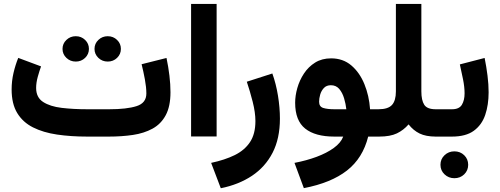

<svg xmlns="http://www.w3.org/2000/svg" viewBox="-20 -705 2582 991"><path d="M542.5 0H429.7Q345.2 0 274.2 -10.5Q203.1 -21 150.6 -47.4Q98.1 -73.7 69.1 -121.3Q40 -168.9 40 -243.2Q40 -287.1 49.8 -328.9Q59.6 -370.6 74.2 -406.2L191.9 -362.3Q183.6 -339.4 175 -308.8Q166.5 -278.3 166.5 -251Q166.5 -202.1 202.6 -178.7Q238.8 -155.3 298.6 -148.2Q358.4 -141.1 429.7 -141.1H543.9Q634.3 -141.1 684.8 -157.2Q735.4 -173.3 735.4 -222.2Q735.4 -254.4 727.8 -295.4Q720.2 -336.4 710.9 -373.5L839.4 -405.8Q849.1 -359.9 854.5 -314.7Q859.9 -269.5 859.9 -229Q859.9 -155.8 835.4 -110.4Q811 -64.9 767.3 -41Q723.6 -17.1 666 -8.5Q608.4 0 542.5 0ZM467.8 -452.6Q467.8 -480 487.8 -499Q507.8 -518.1 536.1 -518.1Q564.5 -518.1 584.2 -499Q604 -480 604 -452.6Q604 -425.3 584.2 -406.2Q564.5 -387.2 536.1 -387.2Q507.8 -387.2 487.8 -406.2Q467.8 -425.3 467.8 -452.6ZM302.7 -452.6Q302.7 -480 322.8 -499Q342.8 -518.1 371.1 -518.1Q399.4 -518.1 419.2 -499Q439 -480 439 -452.6Q439 -425.3 419.2 -406.2Q399.4 -387.2 371.1 -387.2Q342.8 -387.2 322.8 -406.2Q302.7 -425.3 302.7 -452.6Z M1098.1 -684.6V-0.5H966.3V-684.6Z M1119.6 266.6 1069.8 135.7Q1140.6 120.6 1191.7 95.5Q1242.7 70.3 1270.5 28.3Q1298.3 -13.7 1298.3 -80.1Q1298.3 -124.5 1284.2 -179.9Q1270 -235.4 1253.9 -283.2L1385.7 -325.7Q1404.8 -272.5 1414.8 -210.9Q1424.8 -149.4 1424.8 -92.8Q1424.8 9.8 1387 83.3Q1349.1 156.7 1280.5 202.4Q1211.9 248 1119.6 266.6Z M1689 -403.8Q1750.5 -403.8 1793.5 -367.2Q1836.4 -330.6 1860.8 -270.8Q1885.3 -210.9 1890.1 -141.1H1926.8V0H1880.4Q1852.5 111.3 1771 175Q1689.5 238.8 1548.3 266.1L1500 135.7Q1561.5 124 1614 104.5Q1666.5 85 1702.9 58.6Q1739.3 32.2 1751.5 0H1705.6Q1606.9 0 1555.2 -41.3Q1503.4 -82.5 1503.4 -174.8Q1503.4 -210.9 1514.6 -250.7Q1525.9 -290.5 1548.8 -325.4Q1571.8 -360.4 1606.7 -382.1Q1641.6 -403.8 1689 -403.8ZM1705.1 -141.1H1767.6Q1764.6 -168.5 1756.1 -197.3Q1747.6 -226.1 1731.2 -245.6Q1714.8 -265.1 1688 -265.1Q1665 -265.1 1651.6 -250.7Q1638.2 -236.3 1632.6 -216.6Q1627 -196.8 1627 -180.2Q1627 -154.3 1648.7 -147.7Q1670.4 -141.1 1705.1 -141.1Z M2023.4 -233.4V-684.6H2154.8V-233.4Q2154.8 -187.5 2169.7 -164.3Q2184.6 -141.1 2229 -141.1H2244.6V0H2230Q2178.2 0 2145.8 -15.9Q2113.3 -31.7 2088.9 -63Q2063 -33.2 2028.6 -16.6Q1994.1 0 1937 0H1907.2V-141.1H1933.6Q1982.9 -141.1 2003.2 -163.3Q2023.4 -185.5 2023.4 -233.4Z M2312.5 0H2224.6V-141.1H2313Q2350.1 -141.1 2364 -164.3Q2377.9 -187.5 2377.9 -223.1Q2377.9 -256.3 2369.9 -295.7Q2361.8 -335 2353.5 -372.6L2481.4 -405.8Q2490.7 -359.9 2496.3 -314.7Q2502 -269.5 2502 -228.5Q2502 -163.6 2484.4 -111.8Q2466.8 -60.1 2425.5 -30Q2384.3 0 2312.5 0ZM2253.4 145.5Q2253.4 116.2 2274.4 96.2Q2295.4 76.2 2325.2 76.2Q2355.5 76.2 2376 96.2Q2396.5 116.2 2396.5 145.5Q2396.5 174.8 2376 194.8Q2355.5 214.8 2325.2 214.8Q2295.4 214.8 2274.4 194.8Q2253.4 174.8 2253.4 145.5Z"/></svg>

Font: Vazirmatn RD FD ExtraBold
Style: Regular
Weight: 800
Designer: Saber Rastikerdar
Foundry: Saber Rastikerdar
Version: Version 33.003